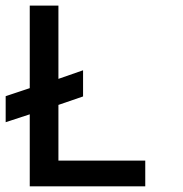

<svg xmlns="http://www.w3.org/2000/svg" viewBox="-81 -657 647 677"><path d="M431.2 0H23.9V-253.9L-61 -226.1V-317.9L23.9 -346.2V-637.2H125V-378.9L211.9 -409.2V-316.9L125 -287.1V-90.8H431.2Z"/></svg>

Font: Anonymous Pro
Style: Bold
Weight: 700
Monospace: yes
Designer: Mark Simonson
Version: Version 1.003